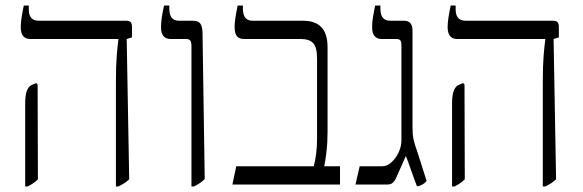

<svg xmlns="http://www.w3.org/2000/svg" viewBox="-20 -667 2109 694"><path d="M399 7V-372Q399 -429 402 -466Q405 -503 408 -524V-526H90Q55 -526 55 -569Q55 -584 58 -603.5Q61 -623 66 -647H84V-633Q84 -592 120 -592H438Q457 -592 457 -571V-532L438 -526L447 -19Q439 -11 429.5 -5Q420 1 408 7ZM71 7V-292Q71 -323 77 -338.5Q83 -354 93 -359L111 -367L116 -361L117 -19Q104 -5 80 7Z M672 7V-500Q672 -514 668 -520Q664 -526 652 -526H597Q562 -526 562 -569Q562 -586 565 -605.5Q568 -625 573 -647H592V-636Q592 -592 627 -592H678Q696 -592 703.5 -582.5Q711 -573 712 -551L720 -20Q706 -5 681 7Z M820 0 834 -66H1114Q1119 -84 1122.5 -109.5Q1126 -135 1126 -167V-456Q1126 -496 1112 -511Q1098 -526 1068 -526H863Q844 -526 836 -536.5Q828 -547 828 -571Q828 -584 831 -603.5Q834 -623 839 -647H858V-636Q858 -592 893 -592H1076Q1164 -592 1164 -497V-191Q1164 -152 1160 -118Q1156 -84 1152 -66H1209V0Z M1487 6Q1475 -25 1465.5 -53Q1456 -81 1447 -103L1414 -29Q1408 -14 1400.5 -7Q1393 0 1380 0H1265L1280 -66H1362Q1379 -66 1395 -80.5Q1411 -95 1421 -116.5Q1431 -138 1431 -160V-502Q1431 -515 1427.5 -520.5Q1424 -526 1412 -526H1360Q1325 -526 1325 -569Q1325 -588 1328.5 -607.5Q1332 -627 1336 -647H1355V-636Q1355 -592 1390 -592H1440Q1471 -592 1471 -557V-206Q1471 -180 1475 -162Q1479 -144 1489 -117L1522 -13Q1518 -7 1508.5 -1Q1499 5 1492 6Z M1942 7V-372Q1942 -429 1945 -466Q1948 -503 1951 -524V-526H1633Q1598 -526 1598 -569Q1598 -584 1601 -603.5Q1604 -623 1609 -647H1627V-633Q1627 -592 1663 -592H1981Q2000 -592 2000 -571V-532L1981 -526L1990 -19Q1982 -11 1972.5 -5Q1963 1 1951 7ZM1614 7V-292Q1614 -323 1620 -338.5Q1626 -354 1636 -359L1654 -367L1659 -361L1660 -19Q1647 -5 1623 7Z"/></svg>

Font: Noto Serif Hebrew SemiCondensed Light
Style: Regular
Weight: 300
Width: 4
Designer: Monotype Design Team
Foundry: Monotype Imaging Inc.
Version: Version 2.004; ttfautohint (v1.8.4.7-5d5b)